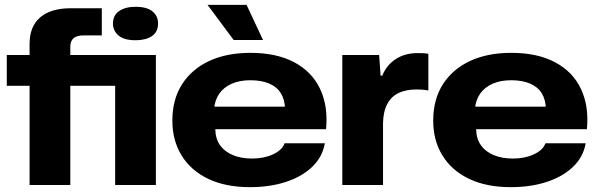

<svg xmlns="http://www.w3.org/2000/svg" viewBox="-20 -763 2463 792"><path d="M102 0V-409H8V-536H102V-582Q102 -654 146 -691.5Q190 -729 272 -729H400V-617H326Q297 -617 283.5 -605.5Q270 -594 270 -569V-536H623V0H455V-409H270V0ZM539 -597Q492 -597 469 -616.5Q446 -636 446 -666Q446 -700 471.5 -717.5Q497 -735 539 -735Q586 -735 609 -716Q632 -697 632 -666Q632 -631 606.5 -614Q581 -597 539 -597Z M1011 9Q911 9 839.5 -25Q768 -59 729.5 -121Q691 -183 691 -265Q691 -353 731 -415.5Q771 -478 843 -511.5Q915 -545 1013 -545Q1121 -545 1194 -506Q1267 -467 1300.5 -396Q1334 -325 1325 -230H868Q869 -190 888 -163.5Q907 -137 941 -123Q975 -109 1020 -109Q1069 -109 1106.5 -126.5Q1144 -144 1154 -172H1320Q1310 -115 1267.5 -74.5Q1225 -34 1159 -12.5Q1093 9 1011 9ZM863 -313 858 -323H1163L1156 -313Q1155 -352 1138.5 -378.5Q1122 -405 1090 -418.5Q1058 -432 1013 -432Q968 -432 935.5 -417.5Q903 -403 884.5 -376.5Q866 -350 863 -313ZM944 -598 836 -743H997L1065 -598Z M1392 0V-536H1544L1550 -451H1557Q1574 -494 1612 -519Q1650 -544 1703 -544Q1716 -544 1727 -543.5Q1738 -543 1747 -541V-390Q1736 -392 1723.5 -393Q1711 -394 1699 -394Q1656 -394 1625.5 -380Q1595 -366 1578 -335Q1561 -304 1560 -255V0Z M2087 9Q1987 9 1915.5 -25Q1844 -59 1805.5 -121Q1767 -183 1767 -265Q1767 -353 1807 -415.5Q1847 -478 1919 -511.5Q1991 -545 2089 -545Q2197 -545 2270 -506Q2343 -467 2376.5 -396Q2410 -325 2401 -230H1944Q1945 -190 1964 -163.5Q1983 -137 2017 -123Q2051 -109 2096 -109Q2145 -109 2182.5 -126.5Q2220 -144 2230 -172H2396Q2386 -115 2343.5 -74.5Q2301 -34 2235 -12.5Q2169 9 2087 9ZM1939 -313 1934 -323H2239L2232 -313Q2231 -352 2214.5 -378.5Q2198 -405 2166 -418.5Q2134 -432 2089 -432Q2044 -432 2011.5 -417.5Q1979 -403 1960.5 -376.5Q1942 -350 1939 -313Z"/></svg>

Font: Mona Sans Expanded
Style: Bold
Weight: 700
Width: 7
Designer: Deni Anggara
Foundry: GitHub
Version: Version 2.000